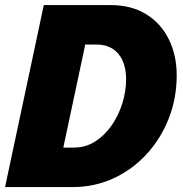

<svg xmlns="http://www.w3.org/2000/svg" viewBox="-22 -758 742 778"><path d="M-1.5 0 155.5 -737.5H424.5Q511 -737.5 571 -700Q631 -662.5 662.5 -598Q694 -533.5 694 -453Q694 -359.5 661.5 -277.2Q629 -195 571.5 -132.8Q514 -70.5 437.5 -35.2Q361 0 272.5 0ZM213.5 -61 141.5 -160H277.5Q325 -160 363.8 -184.8Q402.5 -209.5 430.5 -250Q458.5 -290.5 473.8 -339.5Q489 -388.5 489 -437Q489 -481.5 474.5 -513Q460 -544.5 433.5 -561Q407 -577.5 370.5 -577.5H234.5L344.5 -676.5Z"/></svg>

Font: Epilogue Black
Style: Italic
Weight: 900
Italic angle: -12°
Designer: Tyler Finck
Foundry: Etcetera Type Co
Version: Version 2.111